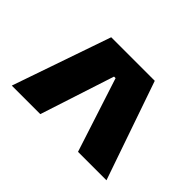

<svg xmlns="http://www.w3.org/2000/svg" viewBox="-80 -779 615 615"><g transform="rotate(45 227.5 -471.5)"><path d="M13.2 -304.3 128.9 -639H326.2L442.1 -304.3H313.2L231.4 -556.3H224.4L142.4 -304.3Z"/></g></svg>

Font: Anek Malayalam Medium
Style: Regular
Weight: 500
Designer: Maithili Shingre (Malayalam) & Yesha Goshar (Latin)
Foundry: Ek Type
Version: Version 1.003